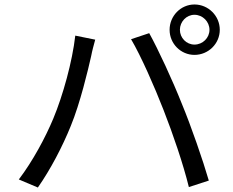

<svg xmlns="http://www.w3.org/2000/svg" viewBox="-20 -830 1040 857"><path d="M783 -697C783 -733 812 -764 848 -764C885 -764 915 -733 915 -697C915 -661 885 -631 848 -631C812 -631 783 -661 783 -697ZM737 -697C737 -635 787 -585 848 -585C910 -585 961 -635 961 -697C961 -759 910 -810 848 -810C787 -810 737 -759 737 -697ZM218 -301C183 -217 127 -112 64 -29L149 7C205 -73 259 -176 296 -268C338 -370 373 -518 387 -580C391 -602 399 -631 405 -653L316 -671C303 -556 261 -404 218 -301ZM710 -339C752 -232 798 -97 823 5L912 -24C886 -114 833 -267 792 -366C750 -472 686 -610 646 -682L565 -655C609 -581 670 -442 710 -339Z"/></svg>

Font: Noto Sans CJK KR Regular
Style: Regular
Weight: 400
Designer: Ryoko NISHIZUKA (kana & ideographs); Paul D. Hunt (Latin, Greek & Cyrillic); Wenlong ZHANG (bopomofo); Sandoll Communica
Foundry: Adobe Systems Incorporated
Version: Version 1.004;PS 1.004;hotconv 1.0.82;makeotf.lib2.5.63406